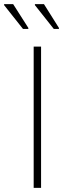

<svg xmlns="http://www.w3.org/2000/svg" viewBox="-64 -915 320 935"><path d="M100 0V-688H136V0ZM223 -774H198L106 -890V-895H150L223 -779ZM74 -774H48L-44 -890V-895H0L74 -779Z"/></svg>

Font: Saira SemiCondensed Thin
Style: Regular
Weight: 250
Width: 4
Designer: Hector Gatti with collaboration of the Omnibus-Type team
Foundry: Omnibus-Type
Version: Version 1.101